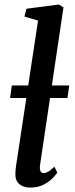

<svg xmlns="http://www.w3.org/2000/svg" viewBox="-20 -838 340 868"><path d="M161 -91.5Q158.5 -74.5 163 -65Q167.5 -55.5 176.5 -55.5Q185.5 -55.5 196.5 -61.2Q207.5 -67 226 -84.5L239 -57.5Q234.5 -50.5 219.5 -34.2Q204.5 -18 178.8 -4Q153 10 116.5 10Q98.5 10 83 3.8Q67.5 -2.5 58.2 -16.2Q49 -30 49.5 -52.5Q49.5 -57 50 -63.5Q50.5 -70 51.2 -76.8Q52 -83.5 52.5 -87.5L152 -745L90.5 -763L99.5 -798.5L245.5 -817.5L267 -805ZM293 -451.5 285 -395H25.5L33.5 -451.5Z"/></svg>

Font: Merriweather Medium
Style: Italic
Weight: 500
Italic angle: -7.8°
Version: Version 2.101